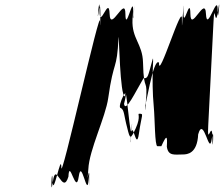

<svg xmlns="http://www.w3.org/2000/svg" viewBox="-20 -675 978 839"><path d="M778 0C798 0 842 -3 846 -88C870 -173 894 9 905 -66C917 -151 909 16 908 -68C908 -165 884 -23 890 -128C894 -213 909 -495 913 -580C918 -680 920 -536 933 -630C945 -715 931 -548 931 -632C931 -710 884 -528 880 -614C877 -698 813 -530 812 -614C811 -700 780 -535 782 -626C786 -711 775 -540 779 -625C779 -625 774 -514 775 -590C779 -675 671 -316 675 -401C649 -429 613 -179 614 -219C615 -304 613 -134 617 -219C627 -350 608 -258 605 -401C603 -485 555 -505 559 -590C561 -684 558 -534 565 -625C572 -710 560 -541 562 -626C563 -705 529 -528 528 -614C528 -698 462 -530 459 -614C456 -700 414 -537 415 -631C416 -716 400 -544 412 -629C423 -706 417 -510 417 -580C421 -665 244 140 248 55C247 -9 212 193 210 117C207 33 199 204 211 119C224 23 253 182 279 97C283 12 312 182 324 97C336 12 360 191 367 114C374 29 369 197 370 112C372 20 357 164 366 64C370 -21 441 -162 453 -247C477 -419 491 -362 498 -512C500 -532 504 -251 526 -254C530 -339 551 -31 555 -116C562 -192 549 -1 549 -80C553 -165 545 8 552 -77C559 -169 575 -6 587 -91C599 -176 610 -178 589 -178C578 -178 598 -169 573 -114C550 -64 548 -67 536 -116C521 -171 524 -194 508 -203C487 -203 552 -336 522 -221C528 -180 572 -274 607 -333C627 -333 625 -336 647 -416C654 -438 640 -334 652 -208C657 -156 656 -36 668 -36H685C708 -87 712 -84 709 -34C715 8 743 0 778 0Z"/></svg>

Font: Hussar Przerywany
Style: Obl
Weight: 400
Foundry: Cannot Into Space Fonts
Version: Version 0.982